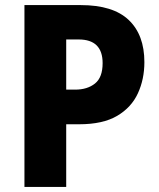

<svg xmlns="http://www.w3.org/2000/svg" viewBox="-20 -734 624 754"><path d="M297 -714Q424 -714 485.5 -655.5Q547 -597 547 -490Q547 -423 521.5 -367.5Q496 -312 440 -279Q384 -246 291 -246H240V0H76V-714ZM289 -579H240V-382H275Q323 -382 353 -406Q383 -430 383 -486Q383 -579 289 -579Z"/></svg>

Font: Noto Sans SemiCondensed ExtraBold
Style: Regular
Weight: 800
Width: 4
Designer: Monotype Design Team
Foundry: Monotype Imaging Inc.
Version: Version 2.013; ttfautohint (v1.8.4.7-5d5b)